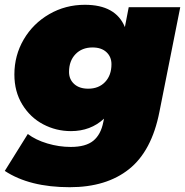

<svg xmlns="http://www.w3.org/2000/svg" viewBox="-36 -577 772 801"><path d="M716 -547 629 -110Q597 53 502.5 128.5Q408 204 255 204Q87 204 -16 136L80 -18Q113 7 161.5 21.5Q210 36 259 36Q322 36 353.5 10Q385 -16 395 -68L398 -82Q342 -30 260 -30Q198 -30 144 -58.5Q90 -87 57 -141Q24 -195 24 -266Q24 -346 63 -412.5Q102 -479 169.5 -518Q237 -557 318 -557Q447 -557 485 -464L501 -547ZM332 -207Q376 -207 402.5 -235Q429 -263 429 -309Q429 -340 408 -359.5Q387 -379 350 -379Q306 -379 279 -351Q252 -323 252 -277Q252 -246 273.5 -226.5Q295 -207 332 -207Z"/></svg>

Font: Montserrat Alternates Black
Style: Italic
Weight: 900
Italic angle: -11.3°
Designer: Julieta Ulanovsky
Foundry: Julieta Ulanovsky
Version: Version 7.200